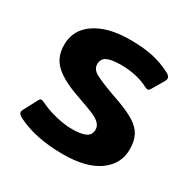

<svg xmlns="http://www.w3.org/2000/svg" viewBox="-130 -664 795 802"><g transform="rotate(30 267.0 -262.5)"><path d="M50 -30Q31 -40 31 -50Q31 -56 35 -63L70 -129Q76 -138 81 -138Q84 -138 98 -132Q127 -117 171 -106Q215 -95 252 -95Q295 -95 317 -105.5Q339 -116 339 -142Q339 -160 325 -173Q311 -186 285.5 -196.5Q260 -207 205 -226Q124 -254 86 -289.5Q48 -325 48 -384Q48 -457 110 -498.5Q172 -540 277 -540Q342 -540 387.5 -530Q433 -520 475 -498Q493 -489 493 -477Q493 -472 488 -462L456 -408Q449 -396 443 -396Q438 -396 428 -401Q402 -415 368 -422.5Q334 -430 297 -430Q251 -430 229.5 -419.5Q208 -409 208 -383Q208 -359 233.5 -344.5Q259 -330 322 -307L359 -294Q414 -274 445 -254.5Q476 -235 490 -208.5Q504 -182 504 -142Q504 -71 443.5 -28Q383 15 271 15Q139 15 50 -30Z"/></g></svg>

Font: Mitr Medium
Style: Regular
Weight: 500
Designer: Thanarat Vachiruckul
Foundry: Cadson Demak
Version: Version 1.002